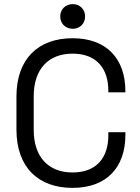

<svg xmlns="http://www.w3.org/2000/svg" viewBox="-20 -900 682 934"><path d="M333 14C498 14 590 -85 590 -244V-257H507V-241C507 -136 452 -61 333 -61C214 -61 144 -138 144 -268V-432C144 -562 214 -639 333 -639C452 -639 507 -564 507 -459V-451H590V-456C590 -615 498 -714 333 -714C167 -714 60 -615 60 -430V-270C60 -85 167 14 333 14ZM273 -820C273 -785 299 -760 334 -760C368 -760 394 -785 394 -820C394 -855 368 -880 334 -880C299 -880 273 -855 273 -820Z"/></svg>

Font: Meta Space
Style: Regular
Weight: 400
Designer: Meta Pool / Florian Karsten
Foundry: Meta Pool / Florian Karsten
Version: Version 2.000;Glyphs 3.1.1 (3137)